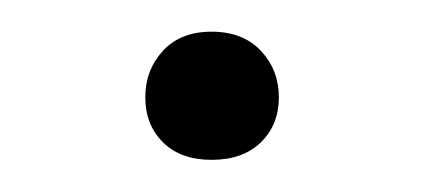

<svg xmlns="http://www.w3.org/2000/svg" viewBox="-20 -96 279 120"><path d="M70.8 -35.2Q70.8 -52.2 81.8 -64.2Q92.8 -76.2 112.3 -76.2Q131.8 -76.2 143.1 -64.2Q154.3 -52.2 154.3 -35.2Q154.3 -18.1 143.1 -7.1Q131.8 3.9 112.3 3.9Q92.8 3.9 81.8 -7.1Q70.8 -18.1 70.8 -35.2Z"/></svg>

Font: RobotoInd Light
Style: Regular
Weight: 300
Designer: Google
Version: Version 2.001151; 2014